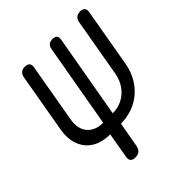

<svg xmlns="http://www.w3.org/2000/svg" viewBox="-206 -871 1011 1011"><g transform="rotate(-45 300.0 -365.0)"><path d="M218 10Q198 10 190 0.5Q182 -9 186 -30L210 -170Q149 -170 108 -195.5Q67 -221 50 -267.5Q33 -314 44 -376L101 -703Q104 -721 115 -730.5Q126 -740 144 -740Q163 -740 171 -730.5Q179 -721 176 -703L119 -376Q111 -334 122 -303.5Q133 -273 160.5 -256Q188 -239 227 -239L309 -705Q312 -723 322 -731.5Q332 -740 350 -740Q368 -740 375.5 -731.5Q383 -723 380 -705L298 -239Q338 -239 370.5 -256Q403 -273 425 -303.5Q447 -334 455 -376L512 -703Q515 -721 526 -730.5Q537 -740 556 -740Q574 -740 582 -730.5Q590 -721 587 -703L530 -376Q519 -314 485.5 -267.5Q452 -221 401.5 -195.5Q351 -170 290 -170L265 -30Q261 -9 249.5 0.5Q238 10 218 10Z"/></g></svg>

Font: Maple Mono Light
Style: Italic
Weight: 300
Italic angle: -10°
Monospace: yes
Designer: subframe7536
Version: Version 7.000